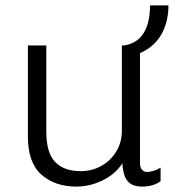

<svg xmlns="http://www.w3.org/2000/svg" viewBox="-20 -679 659 709"><path d="M262 10Q183 10 133 -34Q83 -78 83 -175V-511H151V-193Q151 -115 183.5 -81Q216 -47 278 -47Q320 -47 354.5 -66.5Q389 -86 409.5 -120Q430 -154 430 -196V-511H497V-78Q497 -60 504.5 -52Q512 -44 523 -44Q534 -44 548 -48.5Q562 -53 573 -60V-10Q560 0 542.5 5Q525 10 505 10Q475 10 459.5 -2.5Q444 -15 438.5 -34.5Q433 -54 432 -76Q406 -36 359 -13Q312 10 262 10ZM438 -467V-511Q487 -519 510.5 -557Q534 -595 534 -659H602Q602 -609 584 -568Q566 -527 529.5 -501Q493 -475 438 -467Z"/></svg>

Font: Chivo Medium ExtraLight
Style: Regular
Weight: 250
Version: Version 2.002